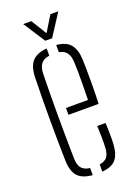

<svg xmlns="http://www.w3.org/2000/svg" viewBox="-144 -804 617 869"><g transform="rotate(-20 164.5 -370.0)"><path d="M52.5 -98Q51.5 -141 50.8 -190Q50 -239 50 -291.2Q50 -343.5 50.5 -396.8Q51 -450 52.5 -501Q54 -551.5 76 -576.2Q98 -601 146.5 -605V-570.5Q117.5 -566 105.5 -549.2Q93.5 -532.5 92.5 -504Q91.5 -458 91 -408Q90.5 -358 90.5 -305.8Q90.5 -253.5 91 -200.5Q91.5 -147.5 92.5 -95Q93.5 -62.5 106.2 -47.5Q119 -32.5 146.5 -29V5Q97 1 75.5 -23.5Q54 -48 52.5 -98ZM192.5 5V-29.5Q218 -33.5 229.8 -48.5Q241.5 -63.5 242.5 -95Q243.5 -110 243.2 -139.8Q243 -169.5 241.5 -197H281.5Q283 -174 283.2 -144Q283.5 -114 282.5 -98Q280 -48 260.2 -23.5Q240.5 1 192.5 5ZM136.5 -289V-322H242.5Q243.5 -357.5 243.8 -394.8Q244 -432 243.8 -461.8Q243.5 -491.5 242.5 -504Q241 -535.5 228.5 -551Q216 -566.5 192.5 -570V-605Q240 -600.5 260.2 -575Q280.5 -549.5 282.5 -502Q283 -491 283.5 -456.2Q284 -421.5 283.8 -376.2Q283.5 -331 281.5 -289ZM152.5 -640 84.5 -745H123.5L169.5 -670L215.5 -745H253.5L185.5 -640Z"/></g></svg>

Font: Big Shoulders Stencil Text Thin
Style: Regular
Weight: 100
Designer: Patric King
Foundry: XO Type Co
Version: Version 2.001